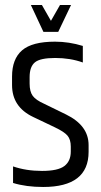

<svg xmlns="http://www.w3.org/2000/svg" viewBox="-20 -740 401 765"><path d="M333 -162V-135Q333 5 152 5Q84 5 32 -11V-77Q84 -59 147.5 -59Q211 -59 236.5 -78.5Q262 -98 262 -136V-156Q262 -184 249 -199.5Q236 -215 198 -233L112 -274Q28 -314 28 -401V-435Q28 -505 68 -539.5Q108 -574 199 -574Q255 -574 310 -557V-491Q260 -509 200 -509Q140 -509 119 -491.5Q98 -474 98 -433V-407Q98 -375 110.5 -358Q123 -341 157 -326L243 -284Q333 -240 333 -162ZM153 -613 103 -720H147L183 -657L219 -720H263L212 -613Z"/></svg>

Font: Khand
Style: Regular
Weight: 400
Designer: Devanagari: Sanchit Sawaria, Jyotish Sonowal; Latin: Satya Rajpurohit
Foundry: Indian Type Foundry
Version: Version 1.101;PS 1.0;hotconv 1.0.78;makeotf.lib2.5.61930; tt